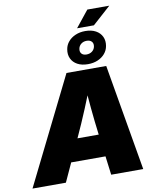

<svg xmlns="http://www.w3.org/2000/svg" viewBox="-149 -1209 1041 1294"><g transform="rotate(-10 372.0 -562.0)"><path d="M-33.7 0 327.1 -727.5H599.1L724.1 0H504.9L468.8 -282.2Q457 -374 448.2 -467.8Q439.5 -561.5 432.6 -658.7H482.9Q444.3 -561.5 405.5 -467.8Q366.7 -374 324.2 -282.2L194.8 0ZM166.5 -128.4 191.4 -280.8H591.8L566.9 -128.4ZM449.7 -1011.7 539.6 -1124H689.9L564.9 -1011.7ZM481 -760.7Q438.5 -760.7 409.2 -776.6Q379.9 -792.5 366.7 -820.6Q353.5 -848.6 359.9 -884.3Q364.7 -913.1 383.8 -935.5Q402.8 -958 432.9 -970.9Q462.9 -983.9 500 -983.9Q542.5 -983.9 571.8 -967.8Q601.1 -951.7 614.3 -923.6Q627.4 -895.5 621.1 -860.4Q616.2 -831.1 596.9 -808.6Q577.6 -786.1 547.9 -773.4Q518.1 -760.7 481 -760.7ZM482.4 -826.7Q504.9 -826.7 521 -839.1Q537.1 -851.6 540.5 -872.1Q543.9 -892.6 532.5 -905Q521 -917.5 498.5 -917.5Q476.1 -917.5 460.2 -905Q444.3 -892.6 440.9 -872.1Q437.5 -851.6 448.7 -839.1Q460 -826.7 482.4 -826.7Z"/></g></svg>

Font: Inter 24pt Black
Style: Italic
Weight: 900
Italic angle: -9.3988°
Designer: Rasmus Andersson
Foundry: rsms
Version: Version 4.001;git-66647c0bb